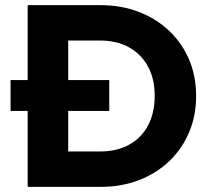

<svg xmlns="http://www.w3.org/2000/svg" viewBox="-20 -726 814 746"><path d="M21 -415H404.5V-295H21ZM194 0V-137.5H369Q433 -137.5 480.8 -163.2Q528.5 -189 554.8 -237.8Q581 -286.5 581 -354Q581 -421 554.2 -469Q527.5 -517 480 -542.8Q432.5 -568.5 369 -568.5H189V-706H370.5Q450.5 -706 518.2 -680.2Q586 -654.5 636.2 -607.2Q686.5 -560 714.2 -495.5Q742 -431 742 -353Q742 -275.5 714.2 -210.8Q686.5 -146 636.5 -98.8Q586.5 -51.5 519 -25.8Q451.5 0 372.5 0ZM87.5 0V-706H245V0Z"/></svg>

Font: Outfit Thin
Style: Regular
Weight: 100
Designer: Rodrigo Fuenzalida
Foundry: fragTYPE
Version: Version 1.000